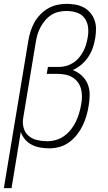

<svg xmlns="http://www.w3.org/2000/svg" viewBox="-43 -763 563 998"><path d="M-23 215 104 -550Q108 -575 115.5 -599Q123 -623 135 -645Q147 -667 165.5 -686.5Q184 -706 206.5 -719Q229 -732 253.5 -737.5Q278 -743 302 -743Q326 -743 349 -739Q372 -735 392 -724.5Q412 -714 426.5 -696.5Q441 -679 448.5 -658Q456 -637 456 -613Q456 -589 452 -565Q448 -540 439.5 -515Q431 -490 416 -467.5Q401 -445 380 -427Q359 -409 335 -399Q361 -389 381.5 -370.5Q402 -352 412.5 -326.5Q423 -301 423 -272Q423 -243 418 -214Q414 -188 406.5 -162Q399 -136 387 -111Q375 -86 357.5 -63.5Q340 -41 317 -24Q294 -7 267 0.5Q240 8 214 8Q190 8 166.5 4Q143 0 122.5 -10.5Q102 -21 87.5 -38Q73 -55 65 -77L17 215ZM202 -29Q225 -29 248 -35.5Q271 -42 290.5 -56Q310 -70 325.5 -89.5Q341 -109 351.5 -131Q362 -153 368.5 -175.5Q375 -198 379 -220Q383 -241 383 -261.5Q383 -282 378 -301Q373 -320 361.5 -335.5Q350 -351 333.5 -361Q317 -371 297 -375Q277 -379 256 -379H200L206 -415H262Q281 -415 300 -420Q319 -425 336.5 -436Q354 -447 367 -462.5Q380 -478 389.5 -495.5Q399 -513 404.5 -532Q410 -551 413 -569Q418 -597 414.5 -623.5Q411 -650 395.5 -670Q380 -690 355 -698Q330 -706 302 -706Q283 -706 262.5 -701.5Q242 -697 224 -685.5Q206 -674 192 -657.5Q178 -641 168 -622.5Q158 -604 152 -584Q146 -564 143 -544L78 -152Q73 -125 79.5 -99.5Q86 -74 105 -57.5Q124 -41 149.5 -35Q175 -29 202 -29Z"/></svg>

Font: Iosevka Term Curly XLt Obl
Style: Regular
Weight: 200
Italic angle: -9°
Designer: Belleve Invis
Foundry: Belleve Invis
Version: Version 32.3.0